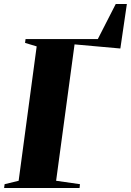

<svg xmlns="http://www.w3.org/2000/svg" viewBox="-38 -938 652 958"><path d="M-17.5 0 -15 -19 55 -36 145 -706.5 87 -724 89.5 -743H450L539.5 -918H595L562.5 -696L334 -716.5L242 -36L361 -19L359 0Z"/></svg>

Font: Merriweather 144pt Black
Style: Italic
Weight: 900
Italic angle: -7.8°
Version: Version 2.101